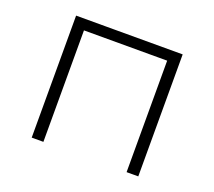

<svg xmlns="http://www.w3.org/2000/svg" viewBox="-95 -647 861 772"><g transform="rotate(20 336.0 -261.0)"><path d="M108 0V-522H564V0H514V-492L528 -477H144L158 -492V0Z"/></g></svg>

Font: Modern
Style: Regular
Weight: 300
Designer: Julieta Ulanovsky
Foundry: Julieta Ulanovsky
Version: Version 8.000